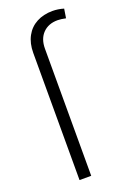

<svg xmlns="http://www.w3.org/2000/svg" viewBox="-143 -791 573 844"><g transform="rotate(-20 143.0 -369.5)"><path d="M76.2 0V-594.7Q76.2 -639.6 94 -672.4Q111.8 -705.1 144 -722.2Q176.3 -739.3 217.8 -739.3Q244.1 -739.3 270.5 -731.4L263.7 -688.5Q240.7 -693.4 225.6 -693.4Q182.6 -693.4 156.7 -667Q130.9 -640.6 130.9 -594.7V0Z"/></g></svg>

Font: Pretendard GOV ExtraLight
Style: Regular
Weight: 200
Designer: Base glyphs from Inter by Rasmus Andersson; Hangeul glyphs from Noto Sans CJK(Source Han Sans) by Jang Soo-young and Kan
Foundry: Kil Hyung-jin
Version: Version 1.309